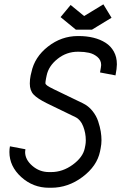

<svg xmlns="http://www.w3.org/2000/svg" viewBox="-20 -864 565 896"><path d="M372.6 -789.1 462.4 -843.8 500.5 -781.2 409.2 -725.6H334L262.7 -784.2L309.6 -840.8ZM208.5 12.2Q134.3 12.2 79.1 -37.8Q23.9 -87.9 23.9 -154.8Q23.9 -168.5 26.4 -181.2L98.6 -167.5Q97.2 -158.2 97.2 -154.8Q97.2 -119.1 130.9 -90.1Q164.6 -61 208.5 -61H218.8Q272.5 -61 319.6 -95.5Q366.7 -129.9 375.5 -171.9L378.4 -186.5Q380.4 -196.3 380.4 -209.5Q380.4 -242.7 368.4 -273.9Q356.4 -305.2 333 -316.9L198.2 -382.3Q154.8 -403.8 137 -422.6Q119.1 -441.4 119.1 -474.1Q119.1 -493.2 123 -512.2L126.5 -526.4Q141.1 -597.7 203.9 -646.7Q266.6 -695.8 343.3 -695.8H347.2Q384.3 -695.8 416 -688Q447.8 -680.2 472.4 -664.6Q497.1 -648.9 511.2 -623.5Q525.4 -598.1 525.4 -564.9V-563Q525.4 -544.9 519 -512.2L446.8 -525.9Q452.1 -554.7 452.1 -560.5Q452.1 -583.5 434.8 -598.1Q417.5 -612.8 395.3 -617.7Q373 -622.6 347.2 -622.6H343.3Q290.5 -622.6 248.8 -589.4Q207 -556.2 197.8 -512.2L194.8 -497.6Q191.9 -481.9 191.9 -476.1Q191.9 -470.7 200.2 -464.6Q208.5 -458.5 230.5 -447.8L366.2 -382.3Q392.6 -369.6 411.1 -346.7Q429.7 -323.7 438.2 -297.6Q446.8 -271.5 450.2 -250.2Q453.6 -229 453.6 -209.5Q453.6 -191.4 449.7 -171.9L446.8 -157.2Q432.6 -88.9 365.2 -38.3Q297.9 12.2 218.8 12.2Z"/></svg>

Font: Anka/Coder Condensed
Style: Italic
Weight: 400
Width: 4
Italic angle: -12°
Monospace: yes
Version: Version 001.100